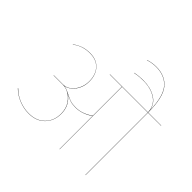

<svg xmlns="http://www.w3.org/2000/svg" viewBox="-221 -1223 1474 1474"><g transform="rotate(45 515.5 -486.5)"><path d="M1031 -680V-678H889V0H887V-678H608V0H606V-360Q579 -339 542 -325.5Q505 -312 469 -312Q432 -312 409.5 -319.5Q387 -327 353 -344Q385 -322 405 -286Q425 -250 425 -201Q425 -124 376.5 -74.5Q328 -25 245 -25Q192 -25 140.5 -45.5Q89 -66 50 -104L52 -106Q89 -68 140.5 -47.5Q192 -27 245 -27Q327 -27 375 -75.5Q423 -124 423 -201Q423 -256 396.5 -296Q370 -336 330 -355L328 -356Q303 -368 276 -368H174V-370H276Q308 -370 336.5 -391.5Q365 -413 382.5 -450Q400 -487 400 -529Q400 -601 361 -643.5Q322 -686 252 -686Q206 -686 170 -672.5Q134 -659 112 -639L111 -641Q135 -661 170.5 -674.5Q206 -688 252 -688Q322 -688 362 -644.5Q402 -601 402 -529Q402 -487 386 -452Q370 -417 344.5 -395.5Q319 -374 291 -369Q312 -366 328 -358L358 -344Q388 -328 410.5 -321Q433 -314 469 -314Q506 -314 542.5 -328Q579 -342 606 -363V-678H474V-680H887Q884 -753 827.5 -790Q771 -827 691 -827Q651 -827 626.5 -823Q602 -819 598 -818V-820Q641 -829 691 -829Q765 -829 820.5 -796.5Q876 -764 887 -701Q883 -853 830.5 -912Q778 -971 686 -971Q640 -971 598 -957V-959Q640 -973 686 -973Q782 -973 835.5 -909Q889 -845 889 -680Z"/></g></svg>

Font: FiraGO Two
Style: Regular
Weight: 100
Designer: bBox Type
Foundry: bBox Type GmbH
Version: Version 1.001